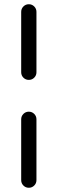

<svg xmlns="http://www.w3.org/2000/svg" viewBox="-20 -730 272 906"><path d="M152 -389Q152 -374 141.5 -363.5Q131 -353 116 -353Q101 -353 90.5 -363.5Q80 -374 80 -389V-674Q80 -689 90.5 -699.5Q101 -710 116 -710Q131 -710 141.5 -699.5Q152 -689 152 -674ZM152 120Q152 135 141.5 145.5Q131 156 116 156Q101 156 90.5 145.5Q80 135 80 120V-167Q80 -182 90.5 -192.5Q101 -203 116 -203Q131 -203 141.5 -192.5Q152 -182 152 -167Z"/></svg>

Font: Jura SemiBold
Style: Regular
Weight: 600
Designer: Daniel Johnson, Alexei Vanyashin
Foundry: Daniel Johnson
Version: Version 5.103